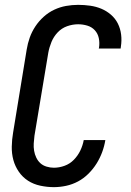

<svg xmlns="http://www.w3.org/2000/svg" viewBox="-20 -763 540 791"><path d="M202 8Q174 8 146 2Q118 -4 95.5 -18.5Q73 -33 57.5 -55.5Q42 -78 35 -104Q28 -130 28.5 -159Q29 -188 34 -217L90 -559Q94 -584 102.5 -608Q111 -632 125.5 -654Q140 -676 160 -694Q180 -712 203.5 -723Q227 -734 252 -738.5Q277 -743 302 -743Q327 -743 351.5 -739.5Q376 -736 397.5 -727Q419 -718 437 -702.5Q455 -687 465.5 -666Q476 -645 479 -620.5Q482 -596 478 -571Q478 -569 477.5 -567Q477 -565 477 -563H387Q387 -564 387.5 -565Q388 -566 388 -567Q391 -587 387 -606Q383 -625 370.5 -638.5Q358 -652 339.5 -657.5Q321 -663 302 -663Q279 -663 256.5 -655Q234 -647 217.5 -629.5Q201 -612 192 -590Q183 -568 179 -546L122 -204Q120 -188 119 -172.5Q118 -157 120.5 -142Q123 -127 129.5 -113.5Q136 -100 146.5 -90.5Q157 -81 172 -76.5Q187 -72 202 -72Q224 -72 246 -80Q268 -88 284.5 -105Q301 -122 311 -143Q321 -164 325 -186H414Q410 -161 401 -136.5Q392 -112 378 -89.5Q364 -67 344.5 -47.5Q325 -28 301.5 -15.5Q278 -3 252.5 2.5Q227 8 202 8Z"/></svg>

Font: Iosevka Curly Medium Oblique
Style: Regular
Weight: 500
Italic angle: -9°
Monospace: yes
Designer: Belleve Invis
Foundry: Belleve Invis
Version: Version 11.1.0; ttfautohint (v1.8.3)